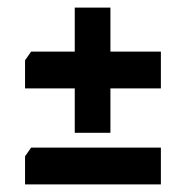

<svg xmlns="http://www.w3.org/2000/svg" viewBox="-20 -607 493 506"><path d="M177 -257V-374H46V-448L62 -471H177V-587H271V-471H404V-374H271V-257ZM46 -121V-195L62 -218H404V-121Z"/></svg>

Font: Kreon
Style: Bold
Weight: 700
Designer: Julia Petretta
Foundry: Julia Petretta and Eli Heuer
Version: Version 2.002